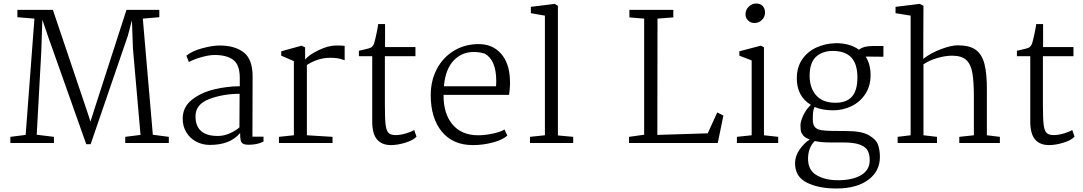

<svg xmlns="http://www.w3.org/2000/svg" viewBox="-20 -814 6167 1093"><path d="M126 -46 176 -708 79 -716V-758H281L473 -189L495 -122L517 -191L700 -758H887V-716L793 -708L850 -47L941 -35V0H693V-35L780 -46L737 -535L731 -699L708 -611L496 7H471L273 -552Q255 -600 242 -641L221 -702L215 -520L189 -47L287 -35V0H39V-35Z M1418 -379 1417 -36H1480V-8Q1444 10 1396 10Q1374 10 1363.5 4Q1353 -2 1350 -15.5Q1347 -29 1347 -57Q1291 11 1175 11Q1132 11 1096.5 -8Q1061 -27 1040.5 -61Q1020 -95 1020 -138Q1020 -205 1073 -246.5Q1126 -288 1200.5 -305.5Q1275 -323 1345 -323V-370Q1345 -445 1308 -473Q1271 -501 1202 -501Q1172 -501 1129.5 -489.5Q1087 -478 1055 -461L1041 -497Q1074 -524 1132 -539.5Q1190 -555 1231 -555Q1316 -555 1367 -516Q1418 -477 1418 -379ZM1093 -152Q1093 -40 1220 -40Q1256 -40 1290.5 -56Q1325 -72 1343 -89L1344 -280Q1251 -280 1172 -250.5Q1093 -221 1093 -152Z M1653 -44V-466L1581 -497V-522L1697 -554L1717 -544V-475Q1739 -502 1794 -528.5Q1849 -555 1894 -555Q1926 -555 1942 -553V-471Q1938 -472 1925 -476.5Q1912 -481 1896 -483Q1880 -485 1859 -485Q1791 -485 1727 -444V-44L1873 -35V0H1568V-35Z M2172 -546H2345V-494H2171V-219Q2171 -140 2175 -105.5Q2179 -71 2191.5 -58Q2204 -45 2232 -45Q2260 -45 2292.5 -55Q2325 -65 2338 -74L2351 -36Q2332 -15 2287 -1.5Q2242 12 2206 12Q2154 12 2126.5 -20Q2099 -52 2099 -122V-494H2023V-525L2053 -532Q2081 -538 2091 -543Q2101 -548 2109 -565Q2116 -588 2124 -626.5Q2132 -665 2133 -677H2172Z M2883 -359Q2885 -324 2878 -274H2505Q2504 -168 2555.5 -106Q2607 -44 2702 -44Q2743 -44 2788 -54Q2833 -64 2852 -77L2868 -42Q2842 -18 2786 -3Q2730 12 2672 12Q2558 12 2495 -65Q2432 -142 2432 -272Q2432 -354 2466 -419.5Q2500 -485 2560.5 -523Q2621 -561 2698 -563Q2781 -565 2830.5 -510.5Q2880 -456 2883 -359ZM2507 -323H2804L2805 -352Q2805 -473 2739 -509Q2711 -518 2675 -518Q2609 -518 2562.5 -469.5Q2516 -421 2507 -323Z M3082 -44V-725L3002 -739V-775L3138 -792L3156 -781V-43L3243 -35V0H2997V-35Z M3647 -47V-708L3563 -715V-758H3813V-715L3723 -708L3722 -46L4009 -55L4063 -174L4098 -156L4066 0H3561V-35Z M4335 -743Q4335 -717 4317 -700Q4299 -683 4275 -683Q4254 -683 4239 -697Q4224 -711 4224 -733Q4224 -758 4242.5 -776Q4261 -794 4284 -794Q4309 -794 4322 -779.5Q4335 -765 4335 -743ZM4329 -545V-44L4410 -35V0H4175V-35L4259 -44V-470L4189 -497V-522L4311 -554Z M4870 -531Q4895 -552 4948 -552H5009V-491L4908 -492Q4936 -448 4936 -386Q4936 -325 4906.5 -279.5Q4877 -234 4828 -210Q4779 -186 4722 -186Q4662 -186 4617 -205Q4610 -190 4608.5 -173Q4607 -156 4607 -132Q4607 -102 4622 -87.5Q4637 -73 4674 -71Q4698 -68 4800 -68Q4885 -68 4926.5 -44Q4968 -20 4978.5 10.5Q4989 41 4989 79Q4989 161 4922.5 210Q4856 259 4741 259Q4640 259 4573 225.5Q4506 192 4506 115Q4506 74 4532.5 36.5Q4559 -1 4590 -20Q4564 -29 4552.5 -43Q4541 -57 4539 -69Q4537 -81 4537 -102Q4537 -123 4553 -157.5Q4569 -192 4596 -217Q4516 -266 4516 -368Q4516 -432 4547 -476.5Q4578 -521 4627.5 -543.5Q4677 -566 4734 -568Q4815 -570 4870 -531ZM4589 -382Q4589 -314 4626 -271.5Q4663 -229 4736 -229Q4799 -229 4830 -264Q4861 -299 4861 -373Q4861 -450 4826 -487Q4791 -524 4721 -524Q4661 -524 4625 -490.5Q4589 -457 4589 -382ZM4580 90Q4580 155 4629 183.5Q4678 212 4750 212Q4833 212 4882 183Q4931 154 4931 98Q4931 65 4919.5 43.5Q4908 22 4875 9.5Q4842 -3 4780 -3H4711Q4656 -3 4618 -11Q4580 27 4580 90Z M5164 -44V-725L5078 -739V-775L5216 -792L5237 -781L5236 -561V-479Q5278 -512 5336 -534Q5394 -556 5433 -556Q5499 -556 5534.5 -530.5Q5570 -505 5584.5 -449Q5599 -393 5598 -295V-44L5672 -35V0H5441V-35L5524 -44V-258Q5524 -349 5515.5 -398.5Q5507 -448 5480.5 -472.5Q5454 -497 5400 -497Q5362 -497 5316.5 -484Q5271 -471 5237 -448V-44L5314 -35V0H5090V-35Z M5918 -546H6091V-494H5917V-219Q5917 -140 5921 -105.5Q5925 -71 5937.5 -58Q5950 -45 5978 -45Q6006 -45 6038.5 -55Q6071 -65 6084 -74L6097 -36Q6078 -15 6033 -1.5Q5988 12 5952 12Q5900 12 5872.5 -20Q5845 -52 5845 -122V-494H5769V-525L5799 -532Q5827 -538 5837 -543Q5847 -548 5855 -565Q5862 -588 5870 -626.5Q5878 -665 5879 -677H5918Z"/></svg>

Font: Martel Light
Style: Regular
Weight: 300
Designer: Dan Reynolds
Foundry: Dan Reynolds
Version: Version 1.001; ttfautohint (v1.1) -l 5 -r 5 -G 72 -x 0 -D la